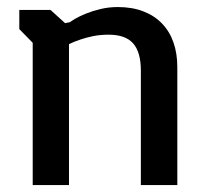

<svg xmlns="http://www.w3.org/2000/svg" viewBox="-20 -533 601 553"><path d="M74.2 -409.7 35.6 -449.2V-504.4H125.5L167.5 -466.3L181.6 -469.2Q185.1 -472.2 197.5 -479.5Q210 -486.8 228.3 -494.1Q246.6 -501.5 270 -507.1Q293.5 -512.7 319.3 -512.7Q360.4 -512.7 392.3 -500.5Q424.3 -488.3 446.3 -465.6Q468.3 -442.9 479.5 -411.1Q490.7 -379.4 490.7 -339.8V0H385.7V-329.6Q385.7 -382.8 363.5 -408Q341.3 -433.1 293 -433.1Q269 -433.1 248.5 -429Q228 -424.8 212.4 -419.4Q194.3 -413.6 178.7 -405.8V0H74.2Z"/></svg>

Font: Basic
Style: Regular
Weight: 400
Designer: Magnus Gaarde
Foundry: Magnus Gaarde
Version: Version 1.003; ttfautohint (v1.1) -l 6 -r 16 -G 0 -x 16 -D l